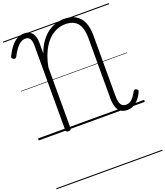

<svg xmlns="http://www.w3.org/2000/svg" viewBox="-252 -1180 1589 1846"><g transform="rotate(-20 542.5 -257.5)"><path d="M904 17Q863 17 836.5 -1Q810 -19 797.5 -56Q785 -93 785 -148V-761Q785 -830 767 -875Q749 -920 713 -941.5Q677 -963 622 -963Q578 -963 538.5 -948Q499 -933 465.5 -904.5Q432 -876 405 -835Q378 -794 358 -741.5Q338 -689 327 -627V-5Q327 5 320.5 10Q314 15 300 15Q286 15 279.5 10Q273 5 273 -5V-873Q273 -919 258.5 -941.5Q244 -964 212 -964Q187 -964 163.5 -949Q140 -934 117 -904.5Q94 -875 71 -829Q65 -820 56.5 -817.5Q48 -815 37 -822Q26 -828 24.5 -835.5Q23 -843 28 -854Q54 -906 83 -942Q112 -978 145.5 -996.5Q179 -1015 217 -1015Q246 -1015 266.5 -1005.5Q287 -996 300.5 -978.5Q314 -961 320.5 -935Q327 -909 327 -876V-769Q346 -826 376 -871.5Q406 -917 444.5 -949Q483 -981 529 -998Q575 -1015 626 -1015Q696 -1015 743.5 -987Q791 -959 815 -904.5Q839 -850 839 -768V-153Q839 -111 846.5 -84.5Q854 -58 869.5 -46.5Q885 -35 910 -35Q931 -35 949.5 -46Q968 -57 985.5 -79Q1003 -101 1019 -132Q1024 -141 1032 -143.5Q1040 -146 1051 -140Q1061 -135 1064 -128Q1067 -121 1062 -111Q1049 -80 1031 -56Q1013 -32 993 -16Q973 0 950.5 8.5Q928 17 904 17ZM0 490H1085V500H0ZM0 -20H1085V0H0ZM0 -505H1085V-500H0ZM0 -1010H1085V-1000H0Z"/></g></svg>

Font: Playwrite PE Guides
Style: Regular
Weight: 400
Designer: Veronika Burian, José Scaglione
Foundry: TypeTogether
Version: Version 1.003